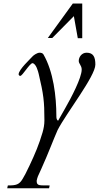

<svg xmlns="http://www.w3.org/2000/svg" viewBox="-20 -728 542 1051"><path d="M142.1 177.2C123 218.3 112.3 237.3 104 251C85 283.2 67.9 287.1 22.9 287.1L19.5 302.7H248.5L252 287.1C197.3 286.1 180.7 291.5 180.7 261.7C180.7 257.8 185.5 242.2 187.5 237.3L206.1 196.3C246.1 107.9 272.5 35.2 295.4 -16.1C343.8 -110.4 502 -311 502 -374.5C502 -414.6 491.7 -439.5 454.1 -439.5C427.2 -439.5 411.1 -415.5 411.1 -394.5C411.1 -378.4 427.2 -370.1 427.2 -347.2C427.2 -302.2 370.6 -194.3 335.9 -133.8L297.9 -66.9C290 -71.8 288.6 -81.5 288.6 -90.8C288.6 -202.1 272 -336.4 217.8 -430.2C213.9 -437 205.1 -439.5 196.8 -439.5C183.1 -439.5 163.6 -425.3 159.2 -420.4C147 -406.2 82 -347.2 82 -321.3C82 -316.4 86.9 -312.5 90.8 -312.5C103 -312.5 141.1 -379.9 157.7 -382.3C178.2 -379.4 188.5 -336.9 191.9 -323.2C218.3 -211.4 223.1 -174.3 223.1 -68.8C223.1 -44.9 218.8 -23.4 212.9 -2.9C193.8 62 171.9 114.3 142.1 177.2ZM384.3 -639.6 405.8 -519H430.2V-708.5H378.4L241.7 -520H266.1Z"/></svg>

Font: Cardo
Style: Italic
Weight: 400
Designer: David J. Perry
Foundry: David J. Perry
Version: Version 0.99